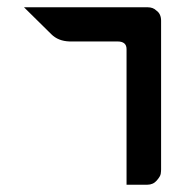

<svg xmlns="http://www.w3.org/2000/svg" viewBox="-20 -752 528 528"><path d="M46 -732H328H381H386Q401 -732 410 -723Q423 -714 423 -695V-691V-446V-286Q423 -281 422 -274Q421 -267 411 -255.5Q401 -244 385 -244H328V-617Q328 -638 303 -638H171Q140 -639 121 -658Z"/></svg>

Font: ECO
Style: Regular
Weight: 400
Version: Version 1.1